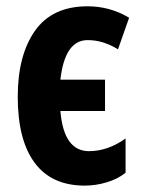

<svg xmlns="http://www.w3.org/2000/svg" viewBox="-20 -577 454 607"><path d="M248 9.8Q143.1 9.8 89.6 -62.3Q36.1 -134.3 36.1 -271Q36.1 -402.3 90.6 -479.7Q145 -557.1 256.8 -557.1Q327.6 -557.1 388.2 -521L353 -420.9Q331.5 -434.6 307.4 -442.4Q283.2 -450.2 256.8 -450.2Q185.1 -450.2 170.9 -325.2H312V-226.1H170.9Q181.6 -99.1 261.2 -99.1Q320.8 -99.1 377 -139.2V-30.8Q351.6 -10.7 317.1 -0.5Q282.7 9.8 248 9.8Z"/></svg>

Font: Open Sans Condensed
Style: Bold
Weight: 700
Width: 3
Designer: Monotype Design Team
Foundry: Monotype Imaging Inc.
Version: Version 3.003; ttfautohint (v1.8.4)